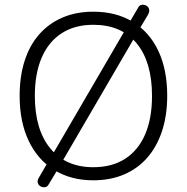

<svg xmlns="http://www.w3.org/2000/svg" viewBox="-20 -763 799 821"><path d="M379 8Q283 8 212 -36Q141 -80 102.5 -161Q64 -242 64 -353Q64 -437 85.5 -503.5Q107 -570 148 -616.5Q189 -663 247.5 -688Q306 -713 379 -713Q477 -713 548 -669.5Q619 -626 657 -545.5Q695 -465 695 -354Q695 -270 673 -203Q651 -136 610 -89Q569 -42 510.5 -17Q452 8 379 8ZM379 -48Q459 -48 515 -84Q571 -120 600.5 -188Q630 -256 630 -353Q630 -498 564.5 -577.5Q499 -657 379 -657Q300 -657 244 -621Q188 -585 158.5 -517Q129 -449 129 -353Q129 -209 195 -128.5Q261 -48 379 -48ZM189 24Q184 34 176.5 36.5Q169 39 161 37Q153 35 147.5 29.5Q142 24 141 15.5Q140 7 146 -3L185 -70L204 -101L514 -633L530 -661L570 -729Q575 -739 582.5 -741.5Q590 -744 598 -742Q606 -740 611.5 -734.5Q617 -729 618 -720.5Q619 -712 614 -702L574 -635L556 -604L246 -72L230 -44Z"/></svg>

Font: Nunito ExtraLight Light
Style: Regular
Weight: 300
Version: Version 3.602